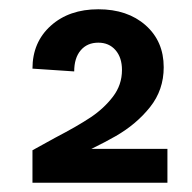

<svg xmlns="http://www.w3.org/2000/svg" viewBox="-20 -758 413 414"><path d="M99 -461Q147 -486 175.5 -505Q204 -524 223.5 -549.5Q243 -575 243 -607Q243 -634 229 -650Q215 -666 192 -666Q168 -666 154 -649.5Q140 -633 140 -604L50 -610Q50 -667 89.5 -702.5Q129 -738 192 -738Q255 -738 294 -703.5Q333 -669 333 -613Q333 -564 303.5 -527Q274 -490 229.5 -464.5Q185 -439 122 -412L112 -437H341V-364H50V-434Q75 -448 99 -461Z"/></svg>

Font: Uncut Sans Variable
Style: Regular
Weight: 400
Designer: Kasper Nordkvist
Foundry: UNCUT.wtf
Version: Version 1.303;Glyphs 3.1.2 (3151)